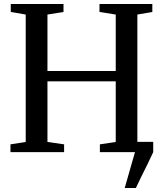

<svg xmlns="http://www.w3.org/2000/svg" viewBox="-20 -763 818 963"><path d="M605.5 180 657 0 639 -51.5H748.5V0Q735 30 719.5 61.2Q704 92.5 689 122.5Q674 152.5 661.5 180ZM109 -51V-690L34 -703V-743H298.5V-703L218 -690V-407H560.5V-690L479 -703V-743H744V-703L669 -690V-51L745.5 -39V0H481V-39L560.5 -51V-355H218V-51L301.5 -39V0H32.5V-39Z"/></svg>

Font: Merriweather 60pt
Style: Regular
Weight: 400
Version: Version 2.100